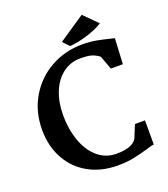

<svg xmlns="http://www.w3.org/2000/svg" viewBox="-167 -1055 1038 1187"><g transform="rotate(-20 352.0 -462.0)"><path d="M37 0ZM633 -737 654 -732 645 -564H566L533 -654Q511 -671 486 -679.5Q461 -688 409 -688Q345 -688 295 -650.5Q245 -613 217.5 -546Q190 -479 190 -392Q190 -303 216.5 -226.5Q243 -150 295.5 -103.5Q348 -57 421 -57Q524 -57 554 -106L589 -191H655V-32Q643 -32 625 -26Q607 -20 603 -19Q550 -4 506 5Q462 14 403 14Q296 14 213 -31.5Q130 -77 83.5 -160.5Q37 -244 37 -353Q37 -472 92.5 -566Q148 -660 242.5 -712.5Q337 -765 449 -765Q501 -765 543.5 -757Q586 -749 633 -737ZM510 -938 598 -850Q558 -824 492.5 -804Q427 -784 377 -781L338 -822Z"/></g></svg>

Font: Martel ExtraBold
Style: Regular
Weight: 800
Designer: Dan Reynolds
Foundry: Dan Reynolds
Version: Version 1.001; ttfautohint (v1.1) -l 5 -r 5 -G 72 -x 0 -D la